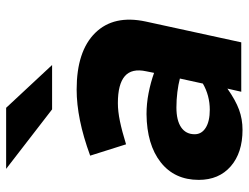

<svg xmlns="http://www.w3.org/2000/svg" viewBox="-110 -676 791 610"><g transform="rotate(-90 285.0 -371.5)"><path d="M177 4Q104 4 61 -33.5Q18 -71 18 -135Q18 -212 74 -256Q130 -300 227 -301Q260 -301 293.5 -294.5Q327 -288 358 -277L363 -302Q373 -348 347.5 -370Q322 -392 262 -392Q236 -392 204.5 -385.5Q173 -379 131 -366L95 -480Q155 -502 207 -512.5Q259 -523 305 -523Q427 -523 485 -464Q543 -405 521 -303L455 0H298L308 -44Q271 -18 241 -7Q211 4 177 4ZM163 -148Q163 -126 183.5 -113Q204 -100 241 -100Q263 -100 284 -105.5Q305 -111 324 -122L340 -195Q321 -200 297 -203Q273 -206 248 -206Q207 -206 185 -191Q163 -176 163 -148ZM247 -747 383 -601H242L53 -747Z"/></g></svg>

Font: Red Hat Text
Style: Bold Italic
Weight: 700
Italic angle: -12°
Designer: Pentagram / MCKL
Foundry: Pentagram / MCKL
Version: Version 1.003; Red Hat Text Bold Italic